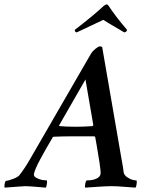

<svg xmlns="http://www.w3.org/2000/svg" viewBox="-80 -860 687 884"><path d="M410.2 -839.8Q416 -839.8 420.9 -832Q449.2 -788.1 504.9 -722.7Q503.9 -712.9 492.2 -710.9Q405.3 -761.7 395.5 -768.6Q390.6 -765.6 273.4 -710.9Q262.7 -712.9 264.6 -722.7Q354.5 -792 396.5 -832Q406.2 -839.8 410.2 -839.8ZM61.5 -132.8 339.8 -614.3Q345.7 -624 359.4 -635.3Q373 -646.5 379.9 -646.5Q386.7 -646.5 390.6 -642.6L478.5 -133.8Q482.4 -114.3 486.3 -89.8L489.3 -66.4Q492.2 -52.7 506.3 -43.5Q520.5 -34.2 531.2 -31.7Q542 -29.3 548.8 -29.3Q550.8 -23.4 548.8 -11.2Q546.9 1 543.9 3.9Q536.1 3.9 497.1 0.5Q458 -2.9 434.6 -2.9Q409.2 -2.9 362.3 0.5Q315.4 3.9 312.5 3.9Q309.6 0 312.5 -14.2Q315.4 -28.3 319.3 -29.3Q356.4 -29.3 374 -43.9Q380.9 -49.8 382.8 -58.6Q384.8 -67.4 378.4 -109.9Q372.1 -152.3 365.2 -190.4L358.4 -228.5Q356.4 -232.4 353.5 -232.4H264.6Q206.1 -232.4 168.9 -230.5Q162.1 -230.5 162.1 -226.6Q125 -164.1 105.5 -127Q80.1 -80.1 76.2 -58.6Q74.2 -47.9 88.4 -40.5Q102.5 -33.2 115.7 -31.2Q128.9 -29.3 135.7 -29.3Q137.7 -25.4 135.7 -12.7Q133.8 0 130.9 3.9Q53.7 -2.9 39.1 -2.9Q28.3 -2.9 -58.6 3.9Q-60.5 1 -59.1 -10.3Q-57.6 -21.5 -53.7 -27.3Q-43.9 -27.3 -21.5 -35.6Q1 -43.9 8.8 -52.7Q33.2 -83 61.5 -132.8ZM313.5 -494.1 192.4 -283.2Q192.4 -279.3 194.3 -279.3Q224.6 -276.4 270.5 -276.4Q302.7 -276.4 345.7 -279.3L349.6 -284.2Z"/></svg>

Font: Crimson
Style: SemiboldItalic
Weight: 600
Italic angle: -11°
Version: Version 0.8 ; ttfautohint (v1.00) -l 8 -r 50 -G 200 -x 14 -D